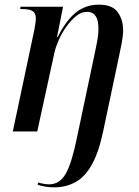

<svg xmlns="http://www.w3.org/2000/svg" viewBox="-20 -565 598 825"><path d="M213 240Q192 240 174.5 237Q157 234 142 229L144 219Q152 222 166 224.5Q180 227 191 227Q237 227 263 180.5Q289 134 311 25L384 -321Q388 -341 395.5 -377Q403 -413 403 -442Q403 -457 400 -473.5Q397 -490 386 -502Q375 -514 354 -514Q329 -514 306.5 -495.5Q284 -477 264.5 -449.5Q245 -422 232 -392Q219 -362 214 -339L140 0H35L128 -439Q134 -471 134 -486Q134 -509 120 -517.5Q106 -526 78 -526H67L68 -536H251L225 -406H228Q265 -479 307 -512Q349 -545 405 -545Q463 -545 486 -512.5Q509 -480 509 -436Q509 -411 503 -380Q497 -349 491 -321L422 5Q403 93 373.5 144.5Q344 196 303.5 218Q263 240 213 240Z"/></svg>

Font: Noto Serif Display SemiCondensed Medium
Style: Italic
Weight: 500
Width: 4
Italic angle: -12°
Designer: Monotype Design Team
Foundry: Monotype Imaging Inc.
Version: Version 2.009